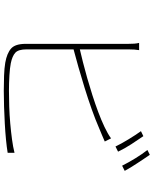

<svg xmlns="http://www.w3.org/2000/svg" viewBox="84 -916 831 1040"><g transform="rotate(90 500.0 -396.5)"><path d="M819 -792 793 -779Q815 -751 838 -713.5Q861 -676 878 -642L906 -656Q898 -671 887 -689Q876 -707 864 -725Q852 -743 840.5 -760.5Q829 -778 819 -792ZM774 -606 802 -620Q786 -654 761.5 -692Q737 -730 718 -757L691 -744Q701 -730 712.5 -712.5Q724 -695 735.5 -676Q747 -657 757 -639Q767 -621 774 -606ZM248 -124V-379Q290 -390 344.5 -405.5Q399 -421 457 -439Q515 -457 571.5 -477Q628 -497 674 -517Q694 -525 713.5 -533.5Q733 -542 747 -548L730 -582Q705 -564 668 -546.5Q631 -529 587 -512.5Q543 -496 496 -481Q449 -466 403.5 -453Q358 -440 318 -430Q278 -420 248 -413V-676Q248 -696 249 -708.5Q250 -721 252 -734H213Q216 -721 217 -708Q218 -695 218 -676V-120Q218 -63 243.5 -40.5Q269 -18 320 -9Q350 -4 390 -2.5Q430 -1 472 -1Q512 -1 558.5 -2.5Q605 -4 650.5 -6.5Q696 -9 737 -13Q778 -17 808 -22V-59Q776 -51 735 -45.5Q694 -40 649 -36Q604 -32 558.5 -30.5Q513 -29 472 -29Q430 -29 389 -31.5Q348 -34 323 -39Q284 -47 266 -63.5Q248 -80 248 -124Z"/></g></svg>

Font: Spoqa Han Sans Neo Thin
Style: Regular
Weight: 100
Designer: [Spoqa Han Sans Neo] Dong-huui Kim  Younghwa Kang  Yujin Lee  [Noto Sans] Ryoko NISHIZUKA  (kana & ideographs); Paul D. 
Foundry: Spoqa (http://www.spoqa-han-sans.com)
Version: Version 1.100;hotconv 1.0.109;makeotfexe 2.5.65596